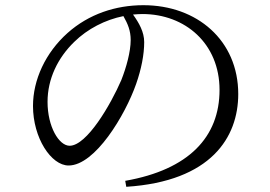

<svg xmlns="http://www.w3.org/2000/svg" viewBox="-20 -715 1040 739"><path d="M483 -561C483 -516 466 -455 447 -407C406 -312 314 -154 248 -154C207 -154 163 -227 163 -323C163 -411 202 -492 266 -554C317 -604 385 -639 455 -653C472 -623 483 -597 483 -561ZM466 4C793 -17 897 -187 897 -353C897 -560 738 -695 532 -695C425 -695 322 -661 240 -588C155 -512 107 -408 107 -307C107 -184 177 -78 244 -78C346 -78 462 -272 504 -392C524 -449 535 -505 535 -553C535 -592 515 -627 492 -659C504 -660 516 -661 528 -661C693 -661 825 -547 825 -369C825 -188 707 -62 462 -19Z"/></svg>

Font: Noto Serif CJK JP
Style: Regular
Weight: 400
Designer: Ryoko NISHIZUKA 西塚涼子 (kana & ideographs); Frank Grießhammer (Latin, Greek & Cyrillic); Wenlong ZHANG 张文龙 (bopomofo); San
Foundry: Adobe Systems Incorporated
Version: Version 1.000;PS 1;hotconv 16.6.53;makeotf.lib2.5.65590